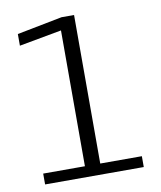

<svg xmlns="http://www.w3.org/2000/svg" viewBox="-78 -739 674 802"><g transform="rotate(-10 259.0 -338.0)"><path d="M48.5 0H467V-46H290.5V-676H237.5L45.5 -638.5V-589L225.5 -622V-46H48.5Z"/></g></svg>

Font: Anybody SemiExpanded Light
Style: Regular
Weight: 300
Width: 6
Version: Version 1.113;gftools[0.9.25]